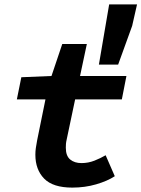

<svg xmlns="http://www.w3.org/2000/svg" viewBox="-20 -842 644 874"><path d="M309.2 12Q220.9 12 180.9 -29Q141 -70.1 141 -137.8Q141 -153.1 143.1 -168.1Q145.2 -183.1 149 -203L186.9 -389.4H56.7L77.1 -490.4L214.4 -496.1L263.4 -641.6H375.3L344.4 -496.1H555.5L534.6 -389.4H322L283.8 -208.2Q280.8 -195.2 280.2 -186.9Q279.6 -178.5 279.6 -169.7Q279.6 -132.4 299.4 -116Q319.2 -99.6 350.8 -99.6Q381.8 -99.6 410.2 -110.8Q438.5 -122.1 460.9 -135.3L502.5 -39.9Q469.4 -18.1 418 -3Q366.7 12 309.2 12ZM430.2 -548 476.9 -821.9H603.8L581.6 -724.2L517.8 -548Z"/></svg>

Font: SourceCodeVF
Style: Italic
Weight: 200
Italic angle: -11°
Monospace: yes
Designer: Paul D. Hunt, Teo Tuominen
Foundry: Adobe
Version: Version 1.026;hotconv 1.1.0;makeotfexe 2.6.0